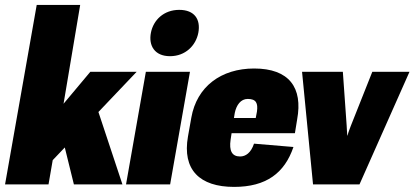

<svg xmlns="http://www.w3.org/2000/svg" viewBox="-61 -731 1643 761"><path d="M-41 0H131.3L147.9 -96.2L195.8 -146.5L231.9 0H424.3L329.1 -287.1L480.5 -446.3H296.9L190.9 -319.8L256.8 -711.4H84.5Z M438.5 0H613.3L691.9 -446.3H517.1ZM612.8 -508.3C673.8 -508.3 715.3 -550.3 725.1 -601.1C734.9 -653.8 710.4 -691.9 649.4 -691.9C588.4 -691.9 546.9 -651.9 537.1 -601.1C527.3 -550.3 551.8 -508.3 612.8 -508.3Z M866.7 9.8C994.1 9.8 1066.9 -44.9 1102.1 -148.4L945.8 -161.6C933.6 -125 912.6 -110.8 890.6 -110.8C857.9 -110.8 846.7 -133.8 853 -177.2L856.9 -203.1H1107.9L1116.7 -257.3C1140.1 -383.8 1085 -459.5 946.3 -459.5C815.4 -459.5 718.8 -387.7 697.3 -264.6L684.1 -190.4C660.6 -58.1 730.5 9.8 866.7 9.8ZM866.2 -263.2 869.6 -283.7C876 -314.5 893.1 -338.9 920.9 -338.9C954.6 -338.9 961.9 -321.8 957.5 -289.1L952.6 -263.2Z M1179.7 0H1363.8L1562 -446.3H1414.6L1329.6 -232.4L1323.2 -215.3C1320.8 -209 1318.4 -201.7 1316.4 -193.8H1315.4L1314 -215.3C1313.5 -221.7 1313 -227.5 1313 -233.4L1297.9 -446.3H1136.2Z"/></svg>

Font: Roboto Flex Super Cond Black
Style: Italic
Weight: 900
Width: 3
Italic angle: -10°
Designer: Berlow after Robertson
Foundry: Google
Version: Version 3.200;Glyphs 3.3 (3311)